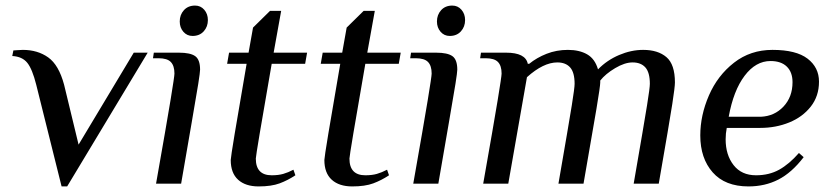

<svg xmlns="http://www.w3.org/2000/svg" viewBox="-20 -659 2988 689"><path d="M110 -355Q96 -411 78 -433.5Q60 -456 24 -458L28 -478Q33 -478 42.5 -479Q52 -480 62 -480Q115 -480 153 -453Q191 -426 210 -355L262 -140L460 -470H510L221 10H201Z M625 -582Q625 -606 640 -622.5Q655 -639 680 -639Q700 -639 713 -624Q726 -609 726 -587Q726 -563 711 -546.5Q696 -530 671 -530Q651 -530 638 -545Q625 -560 625 -582ZM606 -395Q606 -423 593 -436.5Q580 -450 549 -450H529L532 -470H622Q663 -470 680.5 -457.5Q698 -445 698 -409Q698 -400 691.5 -358.5Q685 -317 668 -220L630 0H540Q578 -215 592 -300Q606 -385 606 -395Z M808 -85Q808 -101 865 -430H795L802 -470H872L888 -560L949 -620H989L962 -470H1082L1075 -430H955Q898 -103 898 -90Q898 -30 955 -30Q979 -30 996.5 -35Q1014 -40 1033 -50L1040 -30Q1013 -12 983.5 -1Q954 10 908 10Q861 10 834.5 -14Q808 -38 808 -85Z M1144 -85Q1144 -101 1201 -430H1131L1138 -470H1208L1224 -560L1285 -620H1325L1298 -470H1418L1411 -430H1291Q1234 -103 1234 -90Q1234 -30 1291 -30Q1315 -30 1332.5 -35Q1350 -40 1369 -50L1376 -30Q1349 -12 1319.5 -1Q1290 10 1244 10Q1197 10 1170.5 -14Q1144 -38 1144 -85Z M1548 -582Q1548 -606 1563 -622.5Q1578 -639 1603 -639Q1623 -639 1636 -624Q1649 -609 1649 -587Q1649 -563 1634 -546.5Q1619 -530 1594 -530Q1574 -530 1561 -545Q1548 -560 1548 -582ZM1529 -395Q1529 -423 1516 -436.5Q1503 -450 1472 -450H1452L1455 -470H1545Q1586 -470 1603.5 -457.5Q1621 -445 1621 -409Q1621 -400 1614.5 -358.5Q1608 -317 1591 -220L1553 0H1463Q1501 -215 1515 -300Q1529 -385 1529 -395Z M1780 -395Q1780 -423 1767 -436.5Q1754 -450 1723 -450H1703L1706 -470H1796Q1866 -470 1874 -430H1879Q1906 -452 1941.5 -466Q1977 -480 2018 -480Q2059 -480 2087 -464Q2115 -448 2126 -410Q2158 -443 2201.5 -461.5Q2245 -480 2288 -480Q2341 -480 2371.5 -454Q2402 -428 2402 -363Q2402 -347 2392.5 -285.5Q2383 -224 2344 0H2254Q2292 -219 2302 -281.5Q2312 -344 2312 -358Q2312 -399 2296 -417Q2280 -435 2250 -435Q2222 -435 2187.5 -414.5Q2153 -394 2134 -370V-363Q2134 -350 2120.5 -269Q2107 -188 2074 0H1984Q2022 -219 2032 -281.5Q2042 -344 2042 -358Q2042 -399 2026 -417Q2010 -435 1980 -435Q1930 -435 1871 -382L1804 0H1714Q1752 -215 1766 -300Q1780 -385 1780 -395Z M2493 -173Q2493 -245 2524 -316.5Q2555 -388 2614 -434Q2673 -480 2752 -480Q2837 -480 2878 -448.5Q2919 -417 2919 -366Q2919 -314 2889.5 -276.5Q2860 -239 2812 -219.5Q2764 -200 2708 -200H2588Q2584 -180 2584 -159Q2584 -103 2612.5 -66.5Q2641 -30 2693 -30Q2740 -30 2776 -50Q2812 -70 2847 -110L2864 -95Q2821 -39 2773 -14.5Q2725 10 2666 10Q2582 10 2537.5 -40.5Q2493 -91 2493 -173ZM2710 -240Q2759 -242 2791.5 -276.5Q2824 -311 2824 -364Q2824 -400 2803.5 -420Q2783 -440 2745 -440Q2692 -440 2652 -387Q2612 -334 2595 -240Z"/></svg>

Font: Philosopher
Style: Italic
Weight: 400
Italic angle: -10°
Designer: Jovanny Lemonad
Foundry: Jovanny Lemonad
Version: Version 2.000